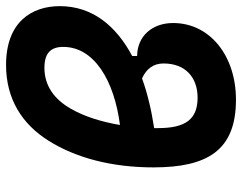

<svg xmlns="http://www.w3.org/2000/svg" viewBox="-102 -680 792 628"><g transform="rotate(-90 294.0 -366.0)"><path d="M424.8 -329.6C522.9 -381.8 587.9 -459.5 587.9 -566.4C587.9 -657.7 536.6 -742.2 395.5 -742.2C283.7 -742.2 202.1 -689.5 147.9 -603.5C91.3 -513.7 60.5 -395.5 60.5 -260.3C60.5 -83.5 116.2 9.8 281.7 9.8C425.3 9.8 532.7 -75.2 532.7 -195.8C532.7 -264.2 489.7 -313 424.8 -313.5ZM199.2 -369.6C209.5 -430.7 227.5 -487.8 252.9 -531.2C283.2 -584 327.1 -616.7 386.2 -616.7C435.5 -616.7 454.6 -594.7 454.6 -555.2C454.6 -453.6 343.8 -388.2 199.2 -369.6ZM351.6 -297.4C383.3 -283.2 400.4 -259.8 400.4 -227.1C400.4 -154.8 354 -115.7 288.6 -115.7C217.8 -115.7 189 -155.3 189 -244.6C189 -249 189 -253.4 189 -257.8C246.6 -266.6 301.8 -279.3 351.6 -297.4Z"/></g></svg>

Font: Cascadia Code
Style: Bold Italic
Weight: 700
Italic angle: -10°
Monospace: yes
Designer: Aaron Bell
Foundry: Saja Typeworks
Version: Version 2404.023